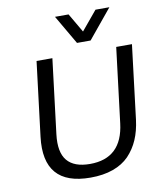

<svg xmlns="http://www.w3.org/2000/svg" viewBox="-101 -1024 931 1115"><g transform="rotate(-10 365.0 -467.0)"><path d="M399.9 -773.4 300.3 -944.8H380.4L445.8 -832.5L539.1 -944.8H621.1L480 -773.4ZM342.3 10.7Q62 10.7 96.7 -273.4L150.4 -710.9H243.7L189.9 -271.5Q177.2 -167 218.5 -117.4Q259.8 -67.9 353 -67.9Q541.5 -67.9 565.9 -269.5L620.1 -710.9H712.9L659.7 -274.4Q651.4 -209 629.6 -158.7Q607.9 -108.4 570.3 -68.8Q532.7 -30.3 475.3 -9.8Q418 10.7 342.3 10.7Z"/></g></svg>

Font: Ride
Style: Italic
Weight: 400
Version: Version 3.000